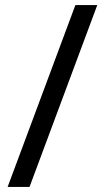

<svg xmlns="http://www.w3.org/2000/svg" viewBox="-20 -734 412 754"><path d="M362 -714 96 0H10L276 -714Z"/></svg>

Font: Noto Sans Old South Arabian
Style: Regular
Weight: 400
Designer: Monotype Design Team
Foundry: Monotype Imaging Inc.
Version: Version 2.001; ttfautohint (v1.8.4.7-5d5b)